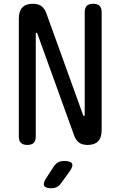

<svg xmlns="http://www.w3.org/2000/svg" viewBox="-20 -760 640 1020"><path d="M80 -662Q80 -701 99 -720.5Q118 -740 154 -740Q183 -740 200 -727.5Q217 -715 226 -690L421 -150Q422 -147 423 -145.5Q424 -144 426 -144Q428 -144 429 -145.5Q430 -147 430 -150V-695Q430 -718 441 -729Q452 -740 475 -740Q498 -740 509 -729Q520 -718 520 -695V-68Q520 -29 501 -9.5Q482 10 446 10Q417 10 400 -2.5Q383 -15 374 -40L179 -580Q178 -583 177 -584.5Q176 -586 174 -586Q172 -586 171 -584.5Q170 -583 170 -580V-35Q170 -12 159 -1Q148 10 125 10Q102 10 91 -1Q80 -12 80 -35ZM225 187 266 124Q276 109 289.5 102Q303 95 320 95Q355 95 362.5 109Q370 123 349 152L304 214Q295 227 282 233.5Q269 240 253 240Q221 240 214.5 226.5Q208 213 225 187Z"/></svg>

Font: Maple Mono NF
Style: Regular
Weight: 400
Monospace: yes
Designer: subframe7536
Version: Version 7.000